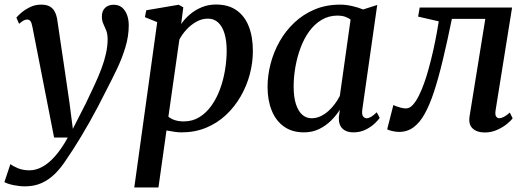

<svg xmlns="http://www.w3.org/2000/svg" viewBox="-62 -576 2334 850"><path d="M81.5 -457Q78 -476 72.5 -482.8Q67 -489.5 58.5 -489.5Q50 -489.5 41.8 -484.8Q33.5 -480 22.5 -470.5L10.5 -498Q16.5 -506 32.5 -519.8Q48.5 -533.5 71 -544.5Q93.5 -555.5 119.5 -555.5Q144.5 -555.5 159 -547Q173.5 -538.5 181.2 -522.8Q189 -507 192 -485Q198.5 -441 205.2 -395.5Q212 -350 218.8 -304.2Q225.5 -258.5 232.2 -212.8Q239 -167 245.5 -122L260.5 -5.5L318.5 -119.5Q339 -162 356.5 -199.8Q374 -237.5 387 -272Q400 -306.5 407.2 -339.2Q414.5 -372 414.5 -404Q414 -427 407.8 -442.2Q401.5 -457.5 395.2 -471.2Q389 -485 389 -503.5Q389 -527.5 403.2 -541.2Q417.5 -555 441 -555Q463.5 -555 478 -543Q492.5 -531 500.2 -510.5Q508 -490 508 -464Q508 -416 493.2 -367Q478.5 -318 455.5 -270Q432.5 -222 408.5 -176Q391 -140.5 372.2 -105Q353.5 -69.5 334.5 -35.8Q315.5 -2 297 28.5Q278.5 59 261.8 85.2Q245 111.5 230.5 132Q207.5 168 180.5 194.2Q153.5 220.5 121.2 234.8Q89 249 48.5 249Q24 249 -2.5 243.5Q-29 238 -42.5 230L-16 150.5Q-6.5 158.5 16 168.2Q38.5 178 68.5 178Q97 178 125.5 162.5Q154 147 182.2 115Q210.5 83 238 33H177.5Z M532.5 254 634 -478 579.5 -500 585.5 -530.5 729 -555 749.5 -543.5 740 -469.5Q755.5 -492.5 778.8 -512.2Q802 -532 831.2 -544Q860.5 -556 894 -556Q948.5 -556 984.8 -530.8Q1021 -505.5 1039.2 -459.5Q1057.5 -413.5 1057.5 -350Q1057.5 -298.5 1043.8 -246.8Q1030 -195 1003.2 -148.8Q976.5 -102.5 938.2 -66.8Q900 -31 850.5 -10.5Q801 10 741.5 10Q725.5 10 708.2 7.2Q691 4.5 675 1.5L639.5 254ZM683.5 -59.5Q696 -49 713.2 -43.8Q730.5 -38.5 751.5 -38.5Q790.5 -38.5 821 -57.5Q851.5 -76.5 874.2 -108.5Q897 -140.5 912 -181.2Q927 -222 934.2 -266Q941.5 -310 941.5 -352Q941.5 -395.5 932 -427.2Q922.5 -459 904 -476.2Q885.5 -493.5 858.5 -493.5Q831.5 -493.5 806.8 -479.5Q782 -465.5 762.8 -444.2Q743.5 -423 732 -400.5Z M1542 -91.5Q1539 -69.5 1545.2 -61Q1551.5 -52.5 1561 -52.5Q1570 -52.5 1580.8 -58.8Q1591.5 -65 1606 -79L1619 -54Q1613.5 -45.5 1597.5 -30Q1581.5 -14.5 1557 -2.2Q1532.5 10 1502 10Q1471.5 10 1454.2 -6.5Q1437 -23 1438 -56.5L1442.5 -90Q1427 -65.5 1404 -42.5Q1381 -19.5 1351 -4.8Q1321 10 1283.5 10Q1231 10 1195 -15.8Q1159 -41.5 1140.8 -87Q1122.5 -132.5 1122.5 -191Q1122.5 -242 1136 -294Q1149.5 -346 1176 -392.8Q1202.5 -439.5 1241.5 -476.2Q1280.5 -513 1331.2 -534.2Q1382 -555.5 1444 -555.5Q1469.5 -555.5 1497 -549.2Q1524.5 -543 1545.5 -534L1608 -554ZM1490 -489Q1479.5 -497.5 1465 -502.2Q1450.5 -507 1433 -507Q1393.5 -507 1362 -488.2Q1330.5 -469.5 1307.2 -437.5Q1284 -405.5 1268.8 -364.8Q1253.5 -324 1245.8 -279.8Q1238 -235.5 1238 -193Q1238 -146 1248.2 -114.8Q1258.5 -83.5 1276.2 -68Q1294 -52.5 1317.5 -52.5Q1338 -52.5 1356.8 -61.2Q1375.5 -70 1391.5 -84.2Q1407.5 -98.5 1420.5 -116Q1433.5 -133.5 1442.5 -151.5Z M2132 -87.5Q2129 -67 2134.8 -59.8Q2140.5 -52.5 2147.5 -52.5Q2156.5 -52.5 2168 -58.2Q2179.5 -64 2195 -77.5L2207.5 -52.5Q2200 -41.5 2181.8 -26.8Q2163.5 -12 2138.2 -0.8Q2113 10.5 2084 10.5Q2049.5 10.5 2030.2 -7.5Q2011 -25.5 2017 -62L2086.5 -492.5H1938.5Q1917.5 -389.5 1898 -308.8Q1878.5 -228 1859 -168.8Q1839.5 -109.5 1817.5 -71Q1796.5 -33 1768.8 -12.5Q1741 8 1704.5 8Q1690 8 1673 3.8Q1656 -0.5 1652 -3.5L1679.5 -111Q1683 -109 1692.2 -105.5Q1701.5 -102 1713.2 -99Q1725 -96 1735.5 -96Q1751.5 -96 1765.8 -111.8Q1780 -127.5 1792.8 -153.2Q1805.5 -179 1816.5 -210.2Q1827.5 -241.5 1836 -273Q1847.5 -314.5 1856.5 -355.2Q1865.5 -396 1871.5 -429.5Q1877.5 -463 1880.5 -481.5L1789 -502.5L1796 -542.5H2205Z"/></svg>

Font: Merriweather 48pt Medium
Style: Italic
Weight: 500
Italic angle: -7.8°
Version: Version 2.101